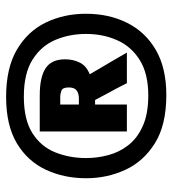

<svg xmlns="http://www.w3.org/2000/svg" viewBox="12 -801 564 628"><g transform="rotate(-90 294.0 -487.0)"><path d="M297 -225Q199 -225 139.2 -262.5Q79.5 -300 52.2 -359.8Q25 -419.5 25 -487Q25 -559.5 52.8 -619Q80.5 -678.5 139.2 -713.8Q198 -749 291 -749Q386 -749 446 -713.5Q506 -678 534.5 -618.8Q563 -559.5 563 -488Q563 -412.5 533.2 -353Q503.5 -293.5 444.5 -259.2Q385.5 -225 297 -225ZM296 -284Q366.5 -284 411 -311.5Q455.5 -339 476.2 -385.2Q497 -431.5 497 -488Q497 -541 477.8 -587.2Q458.5 -633.5 413.5 -662.2Q368.5 -691 292 -691Q216.5 -691 172.5 -663Q128.5 -635 109.8 -588.5Q91 -542 91 -487Q91 -450.5 100.8 -414.2Q110.5 -378 133.5 -348.8Q156.5 -319.5 196.2 -301.8Q236 -284 296 -284ZM178 -354V-639H296Q355.5 -639 384.8 -619.8Q414 -600.5 414 -556Q414 -529 403 -507.5Q392 -486 365 -475.5L387 -438Q400 -416.5 413.2 -393.5Q426.5 -370.5 436 -354H336Q326.5 -373 317 -390.8Q307.5 -408.5 299 -424L281 -458H266V-354ZM292 -572H266V-511H286Q302 -511 312 -518.2Q322 -525.5 322 -544Q322 -564.5 311.2 -568.2Q300.5 -572 292 -572Z"/></g></svg>

Font: Commissioner Black
Style: Regular
Weight: 900
Designer: Kostas Bartsokas
Foundry: Kostas Bartsokas
Version: Version 1.000; ttfautohint (v1.8.3)